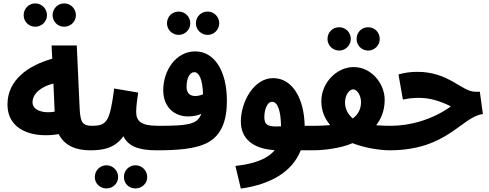

<svg xmlns="http://www.w3.org/2000/svg" viewBox="-20 -878 2872 1128"><path d="M357 -721C395 -721 426 -751 426 -789C426 -827 395 -858 357 -858C319 -858 289 -827 289 -789C289 -751 319 -721 357 -721ZM187 -721C225 -721 256 -751 256 -789C256 -827 225 -858 187 -858C149 -858 119 -827 119 -789C119 -751 149 -721 187 -721ZM510 5C558 5 588 -24 588 -69C588 -107 564 -139 520 -139C466 -139 452 -158 448 -240L431 -611H283L287 -533C141 -492 24 -405 24 -265C24 -109 177 -65 325 -90C359 -22 426 5 510 5ZM171 -277C171 -329 225 -371 294 -387L301 -222C237 -210 171 -228 171 -277Z M510 5C576 5 653 -3 705 -78C732 -21 791 5 897 5C946 5 975 -24 975 -69C975 -107 952 -139 907 -139C808 -139 780 -166 780 -222C780 -260 788 -304 792 -334L651 -358C625 -161 607 -139 520 -139ZM776 229C814 229 845 200 845 162C845 124 814 93 776 93C737 93 708 124 708 162C708 200 737 229 776 229ZM606 229C643 229 674 200 674 162C674 124 643 93 606 93C567 93 537 124 537 162C537 200 567 229 606 229Z M1200 -673C1237 -673 1268 -704 1268 -741C1268 -780 1237 -810 1200 -810C1161 -810 1131 -780 1131 -741C1131 -704 1161 -673 1200 -673ZM1030 -673C1067 -673 1098 -704 1098 -741C1098 -780 1067 -810 1030 -810C991 -810 961 -780 961 -741C961 -704 991 -673 1030 -673ZM897 5C1011 5 1131 0 1207 -44C1282 -88 1313 -171 1313 -285C1313 -463 1239 -576 1127 -576C1014 -576 939 -465 939 -348C939 -251 1002 -194 1085 -194C1114 -194 1140 -199 1163 -209C1154 -186 1140 -169 1118 -159C1073 -138 979 -139 906 -139ZM1076 -367C1076 -419 1095 -454 1121 -454C1150 -454 1170 -412 1173 -324C1156 -317 1141 -314 1126 -314C1098 -314 1076 -330 1076 -367Z M1395 230C1564 206 1695 136 1747 5H1822C1876 5 1899 -22 1899 -69C1899 -108 1875 -139 1831 -139H1770C1767 -295 1701 -418 1586 -419C1471 -420 1395 -279 1395 -164C1395 -68 1460 -4 1594 4C1549 59 1468 85 1363 97ZM1533 -190C1533 -234 1550 -280 1578 -280C1612 -280 1630 -225 1631 -136C1550 -130 1533 -147 1533 -190Z M2143 -581C2181 -581 2211 -612 2211 -649C2211 -688 2181 -718 2143 -718C2104 -718 2075 -688 2075 -649C2075 -612 2104 -581 2143 -581ZM1973 -581C2010 -581 2041 -612 2041 -649C2041 -688 2010 -718 1973 -718C1934 -718 1904 -688 1904 -649C1904 -612 1934 -581 1973 -581ZM1821 5C1878 5 1982 -6 2051 -37C2115 -11 2207 5 2270 5C2318 5 2347 -26 2347 -69C2347 -107 2324 -139 2280 -139C2258 -139 2225 -139 2190 -142C2220 -181 2240 -229 2240 -292C2240 -386 2163 -484 2058 -484C1958 -484 1868 -392 1868 -284C1868 -226 1887 -183 1920 -143C1888 -140 1855 -139 1830 -139ZM2007 -275C2007 -322 2033 -353 2055 -353C2078 -353 2101 -317 2101 -278C2101 -239 2085 -205 2052 -182C2021 -210 2007 -242 2007 -275Z M2269 5C2609 5 2691 -192 2817 -208L2799 -339H2773C2692 -339 2618 -456 2432 -456C2391 -456 2359 -451 2321 -441L2347 -293C2381 -300 2407 -303 2440 -303C2503 -303 2561 -287 2629 -253C2520 -174 2387 -139 2278 -139Z"/></svg>

Font: Noto Sans Arabic UI XCn XBd
Style: Regular
Weight: 800
Width: 2
Designer: Monotype Design Team, Nadine Chahine and Nizar Qandah
Foundry: Monotype Imaging Inc.
Version: Version 2.010